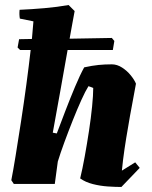

<svg xmlns="http://www.w3.org/2000/svg" viewBox="-20 -732 603 764"><path d="M463 12Q440 12 409.5 10Q379 8 349.5 0.5Q320 -7 299 -22Q308 -59 317 -108.5Q326 -158 334 -210.5Q342 -263 346.5 -308.5Q351 -354 351 -382Q342 -386 332 -389Q320 -370 303.5 -333.5Q287 -297 269.5 -253Q252 -209 236 -165.5Q220 -122 210 -89L198 0H35L25 -15Q32 -50 42 -111.5Q52 -173 63.5 -247.5Q75 -322 85 -396.5Q95 -471 102 -533H60L50 -543L56 -576Q80 -576 107 -577Q111 -622 113 -647L59 -658Q56 -675 58 -693Q105 -695 156.5 -699.5Q208 -704 253 -712L277 -688Q272 -661 267 -633.5Q262 -606 257 -578Q343 -580 425 -581L435 -569L429 -533H249Q234 -450 219.5 -367Q205 -284 190 -204L206 -201Q221 -241 240 -290.5Q259 -340 278.5 -386.5Q298 -433 315 -464Q347 -471 372 -473.5Q397 -476 425 -476Q446 -476 466 -463Q486 -450 500.5 -432Q515 -414 521 -399Q514 -359 505.5 -315Q497 -271 490 -228Q482 -183 475.5 -139Q469 -95 465 -53L518 -86L536 -64Z"/></svg>

Font: Albura ExtraBold
Style: Italic
Weight: 758
Italic angle: -7°
Designer: Mercedes Jáuregui
Foundry: Omnibus-Type Team
Version: Version 1.000; ttfautohint (v1.8.3)